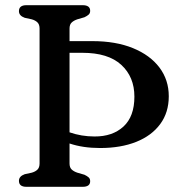

<svg xmlns="http://www.w3.org/2000/svg" viewBox="-20 -720 712 740"><path d="M248 -90Q248 -74.5 256.2 -66.8Q264.5 -59 278 -54.5L305.5 -46.5Q316 -41.5 321.8 -36.2Q327.5 -31 327.5 -21.5Q327.5 0 298.5 0H82Q53 0 53 -23Q53 -40.5 75 -48.5L102.5 -54.5Q116.5 -58.5 124.5 -66.5Q132.5 -74.5 132.5 -90V-610Q132.5 -625.5 124.5 -633.5Q116.5 -641.5 102.5 -645.5L75 -651.5Q53 -659.5 53 -677Q53 -700 82 -700H298.5Q327.5 -700 327.5 -678.5Q327.5 -669 321.8 -663.8Q316 -658.5 305.5 -653.5L278 -645.5Q264.5 -641 256.2 -633.2Q248 -625.5 248 -610V-561.5H336Q426.5 -561.5 492.5 -534.5Q558.5 -507.5 594.5 -459.8Q630.5 -412 630.5 -349Q630.5 -286.5 597.5 -241.8Q564.5 -197 505 -173.2Q445.5 -149.5 366 -149.5Q299.5 -149.5 248 -167ZM344 -194Q413.5 -193.5 455.8 -232.2Q498 -271 498 -347.5Q498 -423.5 447.5 -470Q397 -516.5 297.5 -516.5H248V-210Q294 -194 344 -194Z"/></svg>

Font: Fraunces 9pt S050
Style: Regular
Weight: 400
Version: Version 1.000; ttfautohint (v1.8.3)